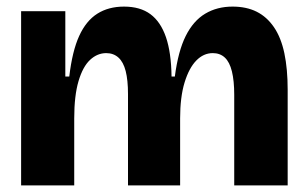

<svg xmlns="http://www.w3.org/2000/svg" viewBox="-20 -562 930 582"><path d="M44 0V-307V-528H178V-330H190Q199 -407 220 -453Q241 -499 275 -520.5Q309 -542 356 -542Q405 -542 436 -519Q467 -496 483 -449.5Q499 -403 500 -330H510Q520 -407 543 -453Q566 -499 602 -520.5Q638 -542 685 -542Q727 -542 758 -526.5Q789 -511 810.5 -479.5Q832 -448 842 -400.5Q852 -353 852 -290V0H690V-275Q690 -317 683 -345.5Q676 -374 661.5 -387.5Q647 -401 625 -401Q597 -401 575 -378.5Q553 -356 539.5 -312Q526 -268 526 -203V0H368V-277Q368 -319 361 -346.5Q354 -374 339 -387.5Q324 -401 302 -401Q275 -401 253 -380.5Q231 -360 218 -316Q205 -272 205 -203V0Z"/></svg>

Font: Bricolage Grotesque 72pt ExtraBold
Style: Regular
Weight: 800
Designer: Mathieu Triay
Foundry: Atelier Triay
Version: Version 1.001;gftools[0.9.33.dev8+g029e19f]